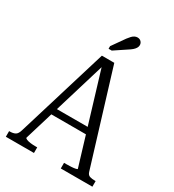

<svg xmlns="http://www.w3.org/2000/svg" viewBox="-214 -1032 1045 1153"><g transform="rotate(30 308.5 -456.0)"><path d="M161 -297H436V-253H158ZM288 -683 302 -662 119 -57Q119 -52 130 -47.5Q141 -43 157.5 -41Q174 -39 190 -39H204V0H9V-39H13Q37 -39 51.5 -47Q66 -55 74 -83L265 -710H351L548 -67Q554 -48 568.5 -43.5Q583 -39 604 -39H609V0H390V-39H407Q423 -39 440 -40Q457 -41 468.5 -43.5Q480 -46 480 -49ZM341 -872 279 -784V-766H301L382 -820Q398 -830 408.5 -839Q419 -848 425 -858Q431 -868 431 -878Q431 -892 421.5 -902Q412 -912 396 -912Q386 -912 376.5 -907Q367 -902 359 -893.5Q351 -885 341 -872Z"/></g></svg>

Font: Roboto Serif 28pt Condensed Light
Style: Regular
Weight: 300
Width: 3
Designer: Greg Gazdowicz
Foundry: Commercial Type
Version: Version 1.008